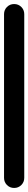

<svg xmlns="http://www.w3.org/2000/svg" viewBox="-20 -930 140 950"><path d="M0 -50H100V-860H0ZM50 -100Q29 -100 14.5 -85.5Q0 -71 0 -50Q0 -29 14.5 -14.5Q29 0 50 0Q71 0 85.5 -14.5Q100 -29 100 -50Q100 -71 85.5 -85.5Q71 -100 50 -100ZM50 -910Q29 -910 14.5 -895.5Q0 -881 0 -860Q0 -839 14.5 -824.5Q29 -810 50 -810Q71 -810 85.5 -824.5Q100 -839 100 -860Q100 -881 85.5 -895.5Q71 -910 50 -910Z"/></svg>

Font: Wavefont SemiBold
Style: Regular
Weight: 600
Version: Version 3.004;gftools[0.9.33]